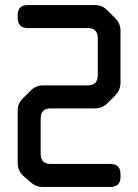

<svg xmlns="http://www.w3.org/2000/svg" viewBox="-20 -731 547 760"><path d="M90 -711H356Q385 -711 405 -690L437 -658Q457 -638 457 -609V-404Q457 -375 437 -354L405 -322Q385 -302 356 -302H181Q141 -302 141 -262V-122Q141 -82 181 -82H417Q457 -82 457 -42V-31Q457 9 417 9H150Q135 9 123.5 4.5Q112 0 101 -10L72 -35Q50 -56 50 -85V-293Q50 -308 55 -319.5Q60 -331 71 -342L102 -373Q122 -393 151 -393H327Q367 -393 367 -433V-580Q367 -620 327 -620H90Q50 -620 50 -660V-671Q50 -711 90 -711Z"/></svg>

Font: ZCOOL QingKe HuangYou
Style: Regular
Weight: 400
Version: Version 1.000